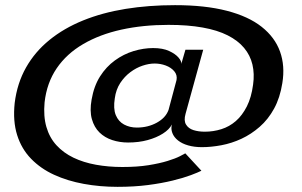

<svg xmlns="http://www.w3.org/2000/svg" viewBox="-20 -705 1173 745"><path d="M436 20Q500.5 20 554.2 13Q608 6 650.5 -4.5Q693 -15 720.8 -25.5Q748.5 -36 761.5 -42.5L699 -110Q695 -107.5 678 -98.8Q661 -90 630.2 -80.5Q599.5 -71 556 -64Q512.5 -57 454.5 -57Q400.5 -57 352.2 -65.8Q304 -74.5 265 -93.2Q226 -112 199 -141.5Q172 -171 160 -212.5Q148 -254 153 -308Q161.5 -383.5 200 -440Q238.5 -496.5 302.8 -534Q367 -571.5 451 -590Q535 -608.5 634 -608.5Q709 -608.5 766.2 -598.2Q823.5 -588 863.5 -567.8Q903.5 -547.5 927.2 -519Q951 -490.5 959.5 -454.5Q968 -418.5 962 -376.5Q955.5 -327 937.8 -292Q920 -257 895 -235.2Q870 -213.5 839 -203.8Q808 -194 774.5 -194Q750 -194 730.5 -200.2Q711 -206.5 701.8 -221.8Q692.5 -237 700 -263.5L768.5 -512H699.5L683.5 -457Q685 -467 672.8 -481.5Q660.5 -496 636 -507.2Q611.5 -518.5 574 -518.5Q537 -518.5 498.2 -506.8Q459.5 -495 425.8 -470.5Q392 -446 368.2 -408.5Q344.5 -371 335.5 -319Q327.5 -274.5 336.5 -242.8Q345.5 -211 366 -191Q386.5 -171 415.5 -161.5Q444.5 -152 477 -152Q518.5 -152 553 -161.5Q587.5 -171 612.2 -186.8Q637 -202.5 647 -222Q642.5 -205 648.8 -188.8Q655 -172.5 670.8 -160Q686.5 -147.5 710.2 -140.8Q734 -134 763.5 -134Q799.5 -134 839.2 -141.5Q879 -149 916.8 -166.5Q954.5 -184 987.5 -212.8Q1020.5 -241.5 1043.5 -283.5Q1066.5 -325.5 1075.5 -382.5Q1086.5 -449.5 1066.5 -505Q1046.5 -560.5 995.2 -601Q944 -641.5 860 -663.2Q776 -685 659 -685Q557 -685 467.2 -670.5Q377.5 -656 302.8 -625.8Q228 -595.5 171.8 -549.8Q115.5 -504 81 -443Q46.5 -382 37 -305.5Q29.5 -235 46.5 -181Q63.5 -127 100.8 -88.8Q138 -50.5 190 -26.8Q242 -3 305 8.5Q368 20 436 20ZM511 -210Q483.5 -210 461.5 -221.8Q439.5 -233.5 429.2 -258.5Q419 -283.5 425.5 -324Q430 -357.5 446.5 -382.8Q463 -408 485.8 -425Q508.5 -442 533.2 -450.2Q558 -458.5 580 -458.5Q602.5 -458.5 623.2 -450.8Q644 -443 656.2 -428.5Q668.5 -414 665 -394.5L634 -278.5Q623 -248 588.5 -229Q554 -210 511 -210Z"/></svg>

Font: Anybody Expanded Medium
Style: Italic
Weight: 500
Width: 7
Italic angle: -10°
Version: Version 1.113;gftools[0.9.25]